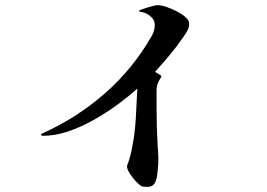

<svg xmlns="http://www.w3.org/2000/svg" viewBox="-20 -736 1040 748"><path d="M717 -642Q717 -629 710 -616.5Q703 -604 695 -593Q670 -556 641.5 -522Q613 -488 584 -456Q586 -455 597.5 -448Q609 -441 609 -439Q609 -437 599.5 -421.5Q590 -406 590 -384V-310Q590 -276 591 -241Q592 -206 594 -171Q595 -157 596 -143Q597 -129 597 -115Q597 -106 596.5 -97Q596 -88 595 -79Q594 -65 591.5 -48.5Q589 -32 581 -20Q573 -8 554 -8Q547 -8 541 -8.5Q535 -9 529 -12Q521 -17 508 -31Q495 -45 485 -61Q475 -77 475 -87Q475 -92 477 -96Q479 -100 480 -104Q488 -127 492.5 -150Q497 -173 501 -197Q508 -245 510 -293.5Q512 -342 515 -391Q482 -361 438.5 -329Q395 -297 345.5 -269Q296 -241 245.5 -224Q195 -207 149 -207Q147 -207 143.5 -207.5Q140 -208 140 -211Q140 -214 143.5 -215.5Q147 -217 149 -218Q281 -278 389 -372.5Q497 -467 570 -594Q583 -615 583 -639Q583 -657 569 -670Q555 -683 540 -687Q536 -689 530 -689.5Q524 -690 521 -693Q522 -696 538 -701.5Q554 -707 571 -711.5Q588 -716 592 -716Q608 -716 630 -708.5Q652 -701 673 -689.5Q694 -678 705 -667Q717 -657 717 -642Z"/></svg>

Font: Kaisei HarunoUmi
Style: Regular
Weight: 400
Designer: Font-Kai, 金井和夫
Foundry: KAZUO KANAI
Version: Version 5.003